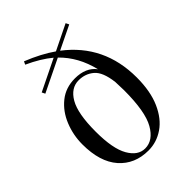

<svg xmlns="http://www.w3.org/2000/svg" viewBox="-229 -890 1011 1011"><g transform="rotate(-45 277.0 -384.0)"><path d="M498 -302Q498 -199 466.5 -128Q435 -57 383 -21.5Q331 14 270 14Q168 14 107 -55.5Q46 -125 46 -255Q46 -324 71.5 -387Q97 -450 146 -489.5Q195 -529 264 -529Q345 -529 384 -477Q356 -594 278 -670L97 -582L88 -600L262 -685Q209 -729 130 -765L138 -782Q230 -745 294 -700L435 -769L444 -751L312 -687Q498 -545 498 -302ZM403 -302Q403 -325 401 -365Q391 -448 355.5 -478Q320 -508 271 -508Q213 -508 178 -447.5Q143 -387 143 -253Q143 -126 177.5 -66Q212 -6 265 -6Q325 -6 364 -74.5Q403 -143 403 -302Z"/></g></svg>

Font: Myanmar April Display
Style: Regular
Weight: 400
Designer: Khon Soe Zaw Thu
Foundry: Myanmar OS
Version: Version 2.50 April 12, 2019